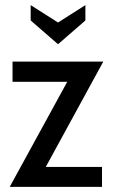

<svg xmlns="http://www.w3.org/2000/svg" viewBox="-20 -731 446 751"><path d="M159 -78H379V0H18L243 -411H29V-490H384ZM100 -651V-711L207 -643L314 -711V-651L207 -558Z"/></svg>

Font: Cabin Condensed
Style: Regular
Weight: 400
Width: 3
Designer: Pablo Impallari
Foundry: Pablo Impallari. http://www.impallari.com Igino Marini. http://www.ikern.com
Version: Version 2.200